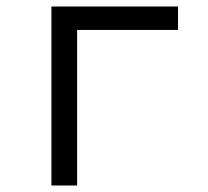

<svg xmlns="http://www.w3.org/2000/svg" viewBox="-20 -570 640 590"><path d="M138 0V-550H527V-478H217V0Z"/></svg>

Font: JetBrains Mono NL Light
Style: Regular
Weight: 300
Monospace: yes
Designer: Philipp Nurullin, Konstantin Bulenkov
Foundry: JetBrains
Version: Version 2.305; ttfautohint (v1.8.4.7-5d5b)